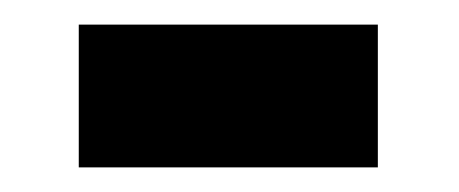

<svg xmlns="http://www.w3.org/2000/svg" viewBox="-20 -307 373 156"><path d="M287 -171V-287H44V-171Z"/></svg>

Font: XITS
Style: Bold
Weight: 700
Designer: MicroPress Inc., with final additions and corrections provided by Coen Hoffman, Elsevier (retired)
Version: Version 1.302